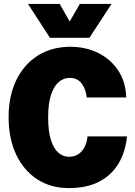

<svg xmlns="http://www.w3.org/2000/svg" viewBox="-20 -949 690 981"><path d="M332 12Q239 12 170 -33Q101 -78 62.5 -159.5Q24 -241 24 -349Q24 -459 63.5 -540Q103 -621 174 -665.5Q245 -710 340 -710Q416 -710 479.5 -679.5Q543 -649 582.5 -591Q622 -533 625 -451H423Q419 -493 397.5 -522Q376 -551 337 -551Q303 -551 278 -528Q253 -505 239.5 -460.5Q226 -416 226 -349Q226 -279 240 -234.5Q254 -190 278 -169Q302 -148 332 -148Q359 -148 379 -160.5Q399 -173 411.5 -196.5Q424 -220 427 -252H629Q621 -172 585 -112.5Q549 -53 486 -20.5Q423 12 332 12ZM123 -929H285L336 -839L388 -929H550L437 -756H235Z"/></svg>

Font: Azeret Mono ExtraBold
Style: Regular
Weight: 800
Designer: Martin Vácha
Foundry: Displaay
Version: Version 1.002